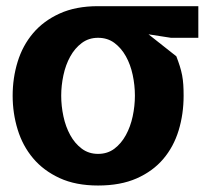

<svg xmlns="http://www.w3.org/2000/svg" viewBox="-20 -578 690 607"><path d="M20 -275.5Q20 -331.5 35.8 -382.8Q51.5 -434 84.5 -473Q117.5 -512 168.5 -535.2Q219.5 -558.5 290 -558.5H607V-458.5H520.5L449.5 -469.5L537.5 -400Q544 -383 548.5 -368.8Q553 -354.5 555.8 -340Q558.5 -325.5 559.5 -310Q560.5 -294.5 560.5 -275.5Q560.5 -217.5 544.8 -165.8Q529 -114 496 -75.2Q463 -36.5 412 -14Q361 8.5 290 8.5Q219.5 8.5 168.5 -15Q117.5 -38.5 84.5 -77.8Q51.5 -117 35.8 -168.5Q20 -220 20 -275.5ZM173.5 -275.5Q173.5 -243 180.5 -210.2Q187.5 -177.5 202 -151Q216.5 -124.5 238.5 -108Q260.5 -91.5 290 -91.5Q320 -91.5 341.8 -108Q363.5 -124.5 378 -151Q392.5 -177.5 399.5 -210.2Q406.5 -243 406.5 -275.5Q406.5 -308.5 399.5 -341.2Q392.5 -374 378 -400Q363.5 -426 341.8 -442.2Q320 -458.5 290 -458.5Q260.5 -458.5 238.5 -442Q216.5 -425.5 202 -399.2Q187.5 -373 180.5 -340.2Q173.5 -307.5 173.5 -275.5Z"/></svg>

Font: B612
Style: Bold
Weight: 700
Designer: Nicolas Chauveau, Thomas Paillot, Jonathan Favre-Lamarine, Jean-Luc Vinot
Foundry: AIRBUS
Version: Version 1.008